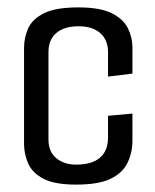

<svg xmlns="http://www.w3.org/2000/svg" viewBox="-20 -495 419 519"><path d="M186 4Q127 4 97 -12Q67 -28 56 -53.5Q45 -79 45 -106V-365Q45 -393 56 -418Q67 -443 98.5 -459Q130 -475 192 -475Q250 -475 281.5 -459.5Q313 -444 325.5 -419Q338 -394 338 -366V-296L272 -288V-354Q272 -387 251 -405.5Q230 -424 192 -424Q154 -424 132.5 -406Q111 -388 111 -354V-118Q111 -85 132 -67.5Q153 -50 186 -50Q228 -50 250 -68.5Q272 -87 272 -124V-182L338 -188V-115Q338 -83 325 -55.5Q312 -28 279.5 -12Q247 4 186 4Z"/></svg>

Font: Smooch Sans Thin Medium
Style: Regular
Weight: 500
Version: Version 1.010